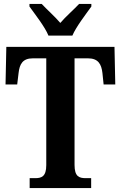

<svg xmlns="http://www.w3.org/2000/svg" viewBox="-20 -951 611 971"><path d="M225 -771H346C365 -816 415 -880 442 -918V-931H380C356 -905 311 -866 285 -835C259 -866 215 -905 191 -931H129V-918C156 -880 207 -816 225 -771ZM130 0H441V-50H414C380 -50 357 -58 357 -117V-656H425C477 -656 493 -626 498 -582L504 -524H563L559 -714H12L8 -524H67L74 -582C79 -626 94 -656 146 -656H214V-116C214 -58 190 -50 158 -50H130Z"/></svg>

Font: Noto Serif Tamil Condensed
Style: Bold Italic
Weight: 700
Width: 3
Italic angle: -12°
Designer: Indian Type Foundry, Tom Grace, and the Monotype Design Team
Foundry: Monotype Imaging Inc.
Version: Version 2.003